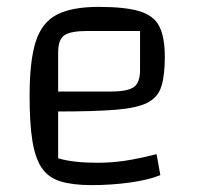

<svg xmlns="http://www.w3.org/2000/svg" viewBox="-20 -529 575 558"><path d="M246 9Q191 9 155.5 -2Q120 -13 101 -41.5Q82 -70 74 -120.5Q66 -171 66 -250Q66 -351 83.5 -407Q101 -463 144.5 -486Q188 -509 267 -509Q343 -509 385 -496.5Q427 -484 443 -452.5Q459 -421 459 -363Q459 -310 449 -278Q439 -246 408.5 -230.5Q378 -215 316 -210Q254 -205 149 -205H119V-263H301Q351 -263 369 -276Q387 -289 387 -325V-439H235Q185 -439 167 -426.5Q149 -414 149 -377V-69Q192 -56 263 -56Q303 -56 341 -61.5Q379 -67 435 -81L446 -20Q412 -6 357.5 1.5Q303 9 246 9Z"/></svg>

Font: Changa ExtraLight Light
Style: Regular
Weight: 300
Version: Version 3.002; ttfautohint (v1.8.2)